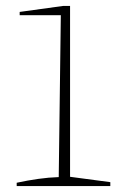

<svg xmlns="http://www.w3.org/2000/svg" viewBox="-20 -624 407 644"><path d="M36 0V-11Q73 -19 108.5 -24Q144 -29 177 -30L184 -573H46V-584L191 -604H215V-31L350 -13V0Z"/></svg>

Font: Piazzolla Thin
Style: Regular
Weight: 100
Designer: Juan Pablo del Peral
Foundry: Huerta Tipografica
Version: Version 1.330